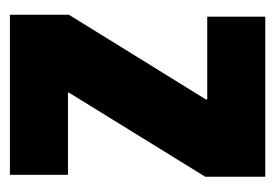

<svg xmlns="http://www.w3.org/2000/svg" viewBox="-106 -462 568 397"><g transform="rotate(90 178.5 -264.0)"><path d="M11 0V-122L186 -405V-408H15V-528H346V-404L172 -122V-120H342V0Z"/></g></svg>

Font: Bricolage Grotesque 96pt ExtraBold Condensed
Style: Regular
Weight: 800
Width: 3
Version: Version 1.001;gftools[0.9.33.dev8+g029e19f]